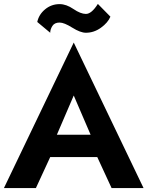

<svg xmlns="http://www.w3.org/2000/svg" viewBox="-20 -959 752 979"><path d="M270 -272H442L356 -472ZM236 -158 163 0H0L356 -742L712 0H549L476 -158ZM170 -847Q178 -885 210 -911.5Q242 -938 284 -938Q318 -938 354.5 -913Q391 -888 418 -888Q447 -888 479 -939L543 -874Q530 -843 494.5 -817.5Q459 -792 418 -792Q390 -792 348.5 -818Q307 -844 284 -844Q258 -844 247 -826.5Q236 -809 236 -792Z"/></svg>

Font: Renner*
Style: Semi
Weight: 600
Version: Version 003.000 ; ttfautohint (v0.97) -l 8 -r 50 -G 200 -x 1